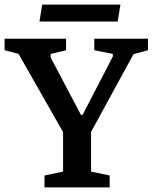

<svg xmlns="http://www.w3.org/2000/svg" viewBox="-31 -817 665 837"><path d="M163 0V-52L244 -69V-241L50 -582L-11 -598V-648H257V-598L190 -582V-566L322 -316H329L461 -571V-582L380 -598V-648H614V-598L551 -581L366 -242V-69L447 -52V0ZM141 -723 153 -797H494L482 -723Z"/></svg>

Font: Faustina SemiBold
Style: Regular
Weight: 600
Designer: Alfonso Garcia
Foundry: http://www.omnibus-type.com
Version: Version 1.200